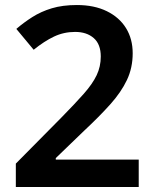

<svg xmlns="http://www.w3.org/2000/svg" viewBox="-20 -744 612 764"><path d="M532 0H43V-93L225 -277Q279 -332 313.5 -371Q348 -410 364.5 -444.5Q381 -479 381 -519Q381 -568 353 -592.5Q325 -617 279 -617Q234 -617 195 -598.5Q156 -580 114 -546L45 -629Q74 -654 108.5 -676Q143 -698 186 -711Q229 -724 286 -724Q355 -724 405 -699.5Q455 -675 481.5 -632Q508 -589 508 -532Q508 -474 485 -425.5Q462 -377 418.5 -328.5Q375 -280 315 -224L202 -115V-109H532Z"/></svg>

Font: Noto Sans Hanifi Rohingya SemiBold
Style: Regular
Weight: 600
Version: Version 2.101